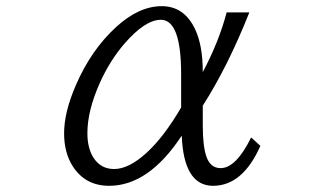

<svg xmlns="http://www.w3.org/2000/svg" viewBox="-20 -580 1040 620"><path d="M820.8 -108.9Q763.7 20 668 20Q573.2 20 566.9 -142.1Q460.4 20 332.5 20Q255.9 20 215.3 -42.5Q187 -86.4 187 -149.4Q187 -217.8 225.1 -305.2Q274.4 -419.4 356 -493.7Q429.2 -560.1 502.4 -560.1Q575.2 -560.1 610.4 -484.9Q634.8 -433.1 634.8 -347.2Q687 -445.3 711.9 -540H785.2Q715.8 -365.2 634.8 -238.8V-174.8Q634.8 -106 647 -73.2Q659.7 -37.1 692.4 -37.1Q742.2 -37.1 791 -136.2ZM564.9 -232.9V-340.8Q564.9 -516.1 499.5 -516.1Q448.7 -516.1 381.8 -439Q335 -384.8 302.2 -312Q262.2 -222.2 262.2 -149.9Q262.2 -102.5 281.2 -71.8Q304.7 -34.2 348.6 -34.2Q396 -34.2 453.6 -86.9Q509.3 -137.7 564.9 -232.9Z"/></svg>

Font: BIZ UDPMincho
Style: Regular
Weight: 400
Designer: TypeBank Co., Ltd.
Foundry: Morisawa Inc.
Version: Version 1.06